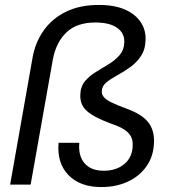

<svg xmlns="http://www.w3.org/2000/svg" viewBox="-20 -747 692 777"><path d="M390 10Q304 10 257 -38.5Q210 -87 217 -169H301Q296 -117 322 -86.5Q348 -56 400 -56Q451 -56 483.5 -83.5Q516 -111 517 -158Q518 -179 510 -194.5Q502 -210 483 -222.5Q464 -235 431 -246Q363 -271 333 -296.5Q303 -322 305 -364Q306 -397 324 -418.5Q342 -440 368.5 -456Q395 -472 421 -488Q447 -504 464.5 -524.5Q482 -545 483 -575Q485 -612 454.5 -634Q424 -656 366 -656Q291 -656 249 -616Q207 -576 194 -507L104 0H21L112 -515Q123 -576 157 -624Q191 -672 247 -699.5Q303 -727 380 -727Q444 -727 486.5 -708Q529 -689 550 -656.5Q571 -624 569 -585Q568 -546 550 -519.5Q532 -493 506 -474.5Q480 -456 454 -442Q428 -428 410.5 -413.5Q393 -399 392 -379Q391 -366 399.5 -355Q408 -344 430 -333Q452 -322 493 -307Q554 -285 580 -252Q606 -219 603 -167Q601 -115 573.5 -75Q546 -35 498.5 -12.5Q451 10 390 10Z"/></svg>

Font: DM Sans 28pt
Style: Italic
Weight: 400
Italic angle: -10°
Version: Version 4.004;gftools[0.9.30]